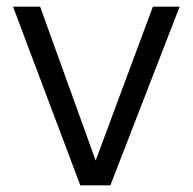

<svg xmlns="http://www.w3.org/2000/svg" viewBox="-20 -554 576 574"><path d="M220 0 19 -534H100L266 -74L437 -534H517L310 0Z"/></svg>

Font: Exo Thin
Style: Regular
Weight: 400
Version: Version 2.000